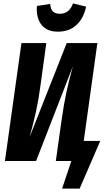

<svg xmlns="http://www.w3.org/2000/svg" viewBox="-20 -946 630 1128"><path d="M196 -892Q196 -904 197 -911L275 -923Q277 -892 291 -878.5Q305 -865 332 -865Q387 -865 409 -926L486 -907Q471 -838 429 -799Q387 -760 320 -760Q259 -760 227.5 -796Q196 -832 196 -892ZM569 -118 448 162H345L399 0H308L342 -242Q355 -334 370 -403.5Q385 -473 408 -556L192 0H9L106 -693H252L219 -452Q207 -362 192.5 -295Q178 -228 154 -141L372 -693H552L472 -118Z"/></svg>

Font: Fira Sans Extra Condensed
Style: Bold Italic
Weight: 700
Width: 3
Italic angle: -8°
Designer: Carrois Corporate & Edenspiekermann AG
Foundry: Carrois Corporate GbR & Edenspiekermann AG
Version: Version 4.203